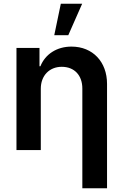

<svg xmlns="http://www.w3.org/2000/svg" viewBox="-20 -802 658 1026"><path d="M198 -328C198 -398 244 -445 310 -445C378 -445 420 -399 420 -329V204H552V-354C552 -471 476 -553 362 -553C284 -553 222 -513 196 -448H191V-546H68V0H198ZM270 -614H345L419 -782H305Z"/></svg>

Font: Wafeq Semi Bold
Style: Regular
Weight: 600
Designer: Rasmus Andersson & Azza Alameddine
Foundry: Google & TypeTogether
Version: Version 3.000;January 28, 2025;FontCreator 15.0.0.3014 64-bi